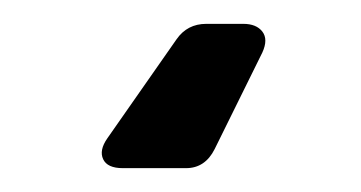

<svg xmlns="http://www.w3.org/2000/svg" viewBox="-20 -15 303 161"><path d="M83 126Q70 126 66.5 118.5Q63 111 70 101L128 18Q137 5 153 5H184Q195 5 200 11.5Q205 18 200 29L160 110Q152 126 136 126Z"/></svg>

Font: Pitagon Sans Medium
Style: Regular
Weight: 500
Designer: Travis Tran
Foundry: Pitagon
Version: Version 1.001; ttfautohint (v1.8.4.7-5d5b);gftools[0.9.26]